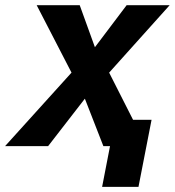

<svg xmlns="http://www.w3.org/2000/svg" viewBox="-49 -567 679 745"><path d="M377.9 0H352.1L280.3 -184.1L137.7 0H-29.3L228.5 -285.2L93.3 -546.9H260.3L319.3 -383.8L442.4 -546.9H609.4L374.5 -285.2L467.3 -102.1H539.1L488.3 158.2H347.2Z"/></svg>

Font: Hack
Style: Bold Italic
Weight: 700
Italic angle: -11°
Monospace: yes
Designer: Christopher Simpkins
Foundry: Christopher Simpkins
Version: Version 2.017; ttfautohint (v1.4.1) -l 4 -r 80 -G 350 -x 0 -